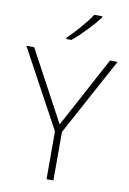

<svg xmlns="http://www.w3.org/2000/svg" viewBox="-102 -1011 720 1072"><g transform="rotate(10 258.5 -475.0)"><path d="M389 -943V-950H343C316 -907 255 -837 213 -798V-790H242C294 -833 356 -899 389 -943ZM259 -314 44 -714H0L240 -271V0H279V-275L517 -714H474Z"/></g></svg>

Font: Noto Sans Ethiopic ExtraLight
Style: Regular
Weight: 200
Designer: Monotype Design Team
Foundry: Monotype Imaging Inc.
Version: Version 2.102